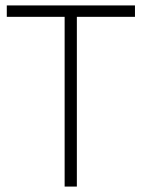

<svg xmlns="http://www.w3.org/2000/svg" viewBox="-20 -687 521 707"><path d="M5 -625V-667H477V-625H263V0H218V-625Z"/></svg>

Font: KaputaLibre
Style: Regular
Weight: 400
Designer: Multiple designers
Foundry: Textual
Version: Version 2.900